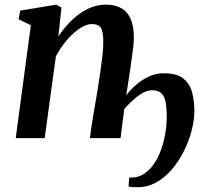

<svg xmlns="http://www.w3.org/2000/svg" viewBox="-20 -580 860 806"><path d="M225 -426Q242.5 -453.5 264.5 -477.8Q286.5 -502 312 -520.8Q337.5 -539.5 366 -550Q394.5 -560.5 425 -560.5Q461 -560.5 487.2 -546.8Q513.5 -533 527.8 -502Q542 -471 542 -420Q542 -403.5 538.2 -373Q534.5 -342.5 529 -305.8Q523.5 -269 518.5 -235L510 -180.5Q529 -204.5 553.2 -225.5Q577.5 -246.5 606.8 -259.5Q636 -272.5 669 -272.5Q723.5 -272.5 750.8 -249.5Q778 -226.5 787 -190Q796 -153.5 796 -113.5Q795.5 -64 777.8 -8.5Q760 47 728 96Q696 145 652.5 175.5Q609 206 556.5 206Q545 206 535.8 205.2Q526.5 204.5 519.5 203L522.5 165Q524.5 165 526.2 165.2Q528 165.5 530.5 165.5Q565 165.5 592.5 144.2Q620 123 639.2 86.8Q658.5 50.5 669 5.2Q679.5 -40 680 -88Q680 -122 676 -147.2Q672 -172.5 659 -186.8Q646 -201 619.5 -201Q590.5 -201 560.5 -178Q530.5 -155 502 -123Q497.5 -88.5 492.8 -54.8Q488 -21 486 0H357.5Q359 -15.5 363 -42.5Q367 -69.5 372.5 -101.5Q378 -133.5 383.2 -164Q388.5 -194.5 392 -217Q397 -250 402 -284.2Q407 -318.5 410.5 -350.5Q414 -382.5 413.5 -406.5Q413.5 -448.5 403 -463.8Q392.5 -479 366 -479Q348 -479 327.5 -468Q307 -457 286.2 -438Q265.5 -419 247 -394.5Q228.5 -370 214.5 -343L167.5 0H46L109.5 -474L58 -499.5L65 -535.5L216 -560.5L238 -548.5Z"/></svg>

Font: Merriweather 36pt SemiBold
Style: Italic
Weight: 600
Italic angle: -7.8°
Version: Version 2.101